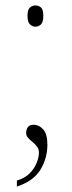

<svg xmlns="http://www.w3.org/2000/svg" viewBox="-20 -531 264 705"><path d="M42 132Q72 123 89.5 105Q107 87 115 66Q123 45 123 30Q123 17 116 7.5Q109 -2 99.5 -9.5Q90 -17 83 -25Q76 -33 76 -42Q76 -56 82.5 -64.5Q89 -73 103 -73Q123 -73 138.5 -56Q154 -39 154 0Q154 50 128.5 92Q103 134 42 154ZM110 -433Q99 -433 90 -441.5Q81 -450 81 -473Q81 -496 90 -503.5Q99 -511 110 -511Q122 -511 130.5 -503.5Q139 -496 139 -473Q139 -450 130.5 -441.5Q122 -433 110 -433Z"/></svg>

Font: Noto Rashi Hebrew Thin
Style: Regular
Weight: 250
Version: Version 1.006